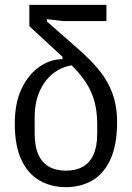

<svg xmlns="http://www.w3.org/2000/svg" viewBox="-20 -760 544 792"><path d="M288 -492Q242 -488 204.5 -461Q167 -434 145 -387Q123 -340 123 -276V-208Q123 -157 138 -123Q153 -89 182 -72.5Q211 -56 252 -56Q293 -56 322 -72.5Q351 -89 366 -123Q381 -157 381 -208V-246Q381 -284 375 -317.5Q369 -351 355 -382Q341 -413 317.5 -443.5Q294 -474 258 -507L101 -652V-740H419V-673H240L174 -681V-671L306 -555Q350 -516 380.5 -480.5Q411 -445 429 -409Q447 -373 455 -336Q463 -299 463 -257Q463 -162 435.5 -102.5Q408 -43 360.5 -15.5Q313 12 252 12Q192 12 144 -15Q96 -42 68.5 -100Q41 -158 41 -250Q41 -335 69 -394Q97 -453 142.5 -484.5Q188 -516 238 -516V-537Z"/></svg>

Font: IBM Plex Sans Condensed
Style: Regular
Weight: 400
Width: 3
Designer: Mike Abbink, Paul van der Laan, Pieter van Rosmalen
Foundry: Bold Monday
Version: Version 3.201